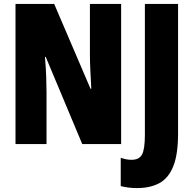

<svg xmlns="http://www.w3.org/2000/svg" viewBox="-20 -734 986 978"><path d="M597 0H399L213 -444H209Q214 -385 215.5 -339.5Q217 -294 217 -263V0H59V-714H256L441 -282H445Q442 -336 440 -379.5Q438 -423 438 -455V-714H597ZM678 224Q656 224 635.5 221.5Q615 219 595 214V70Q607 74 620.5 77Q634 80 650 80Q689 80 703.5 53Q718 26 718 -47V-714H887V-55Q887 53 862.5 113.5Q838 174 791.5 199Q745 224 678 224Z"/></svg>

Font: Noto Sans ExtraCondensed Black
Style: Regular
Weight: 900
Width: 2
Designer: Monotype Design Team
Foundry: Monotype Imaging Inc.
Version: Version 2.013; ttfautohint (v1.8.4.7-5d5b)